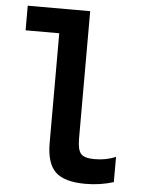

<svg xmlns="http://www.w3.org/2000/svg" viewBox="-53 -772 606 824"><g transform="rotate(5 250.0 -360.0)"><path d="M346 10Q255 10 216.5 -27Q178 -64 178 -151V-624H33V-730H302V-181Q302 -133 317 -116Q332 -99 375 -99Q401 -99 424 -103.5Q447 -108 467 -117V-8Q438 1 408 5.5Q378 10 346 10Z"/></g></svg>

Font: M PLUS 1 Code SemiBold
Style: Regular
Weight: 600
Designer: Coji Morishita
Foundry: UNDERFOREST DESIGN
Version: Version 1.005